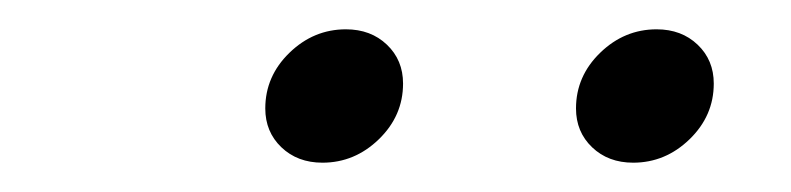

<svg xmlns="http://www.w3.org/2000/svg" viewBox="-20 -671 540 131"><path d="M161 -597Q161 -619 177.5 -635Q194 -651 216 -651Q233 -651 244 -640.5Q255 -630 255 -614Q255 -592 238.5 -576Q222 -560 200 -560Q183 -560 172 -570.5Q161 -581 161 -597ZM373 -597Q373 -619 389.5 -635Q406 -651 428 -651Q445 -651 456 -640.5Q467 -630 467 -614Q467 -592 450.5 -576Q434 -560 412 -560Q395 -560 384 -570.5Q373 -581 373 -597Z"/></svg>

Font: Fahkwang Light
Style: Italic
Weight: 300
Italic angle: -10°
Version: Version 1.000; ttfautohint (v1.6)